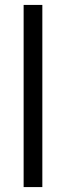

<svg xmlns="http://www.w3.org/2000/svg" viewBox="-20 -760 268 780"><path d="M76 0V-740H152V0Z"/></svg>

Font: IBM Plex Sans Condensed
Style: Regular
Weight: 400
Width: 3
Designer: Mike Abbink, Paul van der Laan, Pieter van Rosmalen
Foundry: Bold Monday
Version: Version 3.201